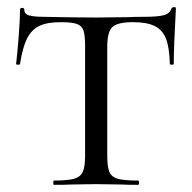

<svg xmlns="http://www.w3.org/2000/svg" viewBox="-20 -517 536 537"><path d="M36 -338Q36 -336 30.5 -336Q25 -336 25 -338Q28 -361 32 -412Q36 -463 36 -490Q36 -495 42 -495Q48 -495 48 -490Q48 -477 63 -473.5Q78 -470 100 -470Q188 -468 251 -468L338 -469Q356 -470 385 -470Q421 -470 438 -474.5Q455 -479 460 -494Q462 -497 467 -497Q472 -497 472 -494Q466 -386 466 -338Q466 -336 460.5 -336Q455 -336 455 -338Q454 -383 444.5 -408Q435 -433 413 -444Q391 -455 352 -455Q309 -455 294.5 -441.5Q280 -428 280 -387V-81Q280 -50 286 -36Q292 -22 309.5 -17Q327 -12 366 -12Q369 -12 369 -6Q369 0 366 0Q335 0 318 -1L248 -2L181 -1Q163 0 131 0Q129 0 129 -6Q129 -12 131 -12Q169 -12 187 -17Q205 -22 211.5 -36.5Q218 -51 218 -81V-389Q218 -418 213.5 -431.5Q209 -445 195 -450Q181 -455 150 -455Q112 -455 90 -444.5Q68 -434 55.5 -409Q43 -384 36 -338Z"/></svg>

Font: Cormorant Unicase
Style: Regular
Weight: 400
Designer: Christian Thalmann (Catharsis Fonts)
Foundry: Catharsis Fonts
Version: Version 4.000